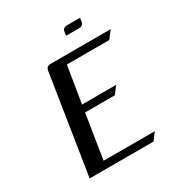

<svg xmlns="http://www.w3.org/2000/svg" viewBox="-134 -619 654 708"><g transform="rotate(-30 193.0 -265.5)"><path d="M231.9 -499 233.9 -515.1Q236.8 -530.8 253.9 -530.8H309.1L307.1 -515.1Q304.2 -499 286.1 -499ZM43.9 0 109.9 -420.9Q112.8 -438 130.9 -438H386.2L361.8 -405.8H181.2L155.8 -250H300.8L277.8 -219.2H150.9L121.1 -30.8H338.9L315.9 0Z"/></g></svg>

Font: Hhenum
Style: Italic
Weight: 400
Designer: T. Christopher White
Version: Version 1.0